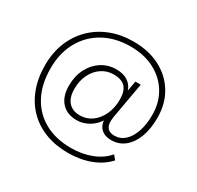

<svg xmlns="http://www.w3.org/2000/svg" viewBox="-181 -925 1335 1299"><g transform="rotate(30 486.5 -275.5)"><path d="M498 162Q400 162 321 131.5Q242 101 185.5 44Q129 -13 98.5 -94Q68 -175 68 -276Q68 -373 100 -453Q132 -533 191 -591.5Q250 -650 331 -681.5Q412 -713 509 -713Q627 -713 716 -667Q805 -621 855 -538Q905 -455 905 -345Q905 -259 880.5 -194.5Q856 -130 812 -94.5Q768 -59 709 -59Q650 -59 621 -94.5Q592 -130 603 -188L611 -169Q584 -117 537 -88Q490 -59 439 -59Q362 -59 319.5 -106Q277 -153 277 -236Q277 -311 306.5 -368.5Q336 -426 387 -459Q438 -492 502 -492Q560 -492 597 -464.5Q634 -437 643 -389H636L653 -484H695L646 -209Q644 -198 643 -187.5Q642 -177 642 -168Q642 -132 659.5 -114Q677 -96 712 -96Q758 -96 792 -127Q826 -158 845.5 -214Q865 -270 865 -345Q865 -443 819.5 -517Q774 -591 694 -632.5Q614 -674 508 -674Q389 -674 299.5 -624Q210 -574 160.5 -484.5Q111 -395 111 -276Q111 -152 158.5 -62.5Q206 27 293 75Q380 123 498 123Q587 123 659 94.5Q731 66 774 14L801 46Q751 102 672 132Q593 162 498 162ZM440 -98Q493 -98 534 -127.5Q575 -157 599 -209Q623 -261 623 -326Q623 -391 594 -422Q565 -453 503 -453Q451 -453 409.5 -425Q368 -397 344 -348Q320 -299 320 -236Q320 -169 351.5 -133.5Q383 -98 440 -98Z"/></g></svg>

Font: Mulish ExtraLight ExtraLight
Style: Regular
Weight: 250
Version: Version 3.603